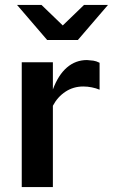

<svg xmlns="http://www.w3.org/2000/svg" viewBox="-20 -757 457 777"><path d="M68 0V-505H194V-395Q216 -454 251 -484Q286 -514 332 -514Q347 -513 358 -511.5Q369 -510 383 -503V-394Q369 -400 351.5 -403.5Q334 -407 317 -407Q277 -407 245 -386Q213 -365 194 -329V0ZM148 -737 234 -654 320 -737H417L295 -595H171L49 -737Z"/></svg>

Font: Red Hat Text SemiBold
Style: Regular
Weight: 600
Designer: Pentagram, MCKL
Foundry: MCKL
Version: Version 1.030